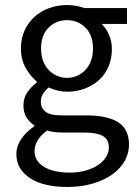

<svg xmlns="http://www.w3.org/2000/svg" viewBox="-20 -518 544 762"><path d="M246 224Q201 224 164 215.5Q127 207 100.5 190Q74 173 59.5 149Q45 125 45 93Q45 62 64 34Q83 6 116 -17V-21Q98 -32 85.5 -51.5Q73 -71 73 -100Q73 -131 90 -154Q107 -177 126 -190V-194Q102 -214 82.5 -247.5Q63 -281 63 -325Q63 -365 77.5 -397Q92 -429 117 -451.5Q142 -474 175.5 -486Q209 -498 246 -498Q266 -498 283.5 -494.5Q301 -491 315 -486H484V-423H384Q401 -406 412.5 -380Q424 -354 424 -323Q424 -284 410 -252.5Q396 -221 372 -199.5Q348 -178 315.5 -166Q283 -154 246 -154Q228 -154 209 -158.5Q190 -163 173 -171Q160 -160 151 -146.5Q142 -133 142 -113Q142 -90 160 -75Q178 -60 228 -60H322Q407 -60 449.5 -32.5Q492 -5 492 56Q492 90 475 120.5Q458 151 426 174Q394 197 348.5 210.5Q303 224 246 224ZM246 -209Q267 -209 285.5 -217Q304 -225 318.5 -240Q333 -255 341 -276.5Q349 -298 349 -325Q349 -379 319 -408.5Q289 -438 246 -438Q203 -438 173 -408.5Q143 -379 143 -325Q143 -298 151 -276.5Q159 -255 173.5 -240Q188 -225 206.5 -217Q225 -209 246 -209ZM258 167Q293 167 321.5 158.5Q350 150 370 136.5Q390 123 401 105Q412 87 412 68Q412 34 387 21Q362 8 314 8H230Q216 8 199.5 6.5Q183 5 167 0Q141 19 129 40Q117 61 117 82Q117 121 154.5 144Q192 167 258 167Z"/></svg>

Font: Processing Sans Pro
Style: Regular
Weight: 400
Designer: Paul D. Hunt
Foundry: Adobe Systems Incorporated
Version: Version 2.020;PS 2.000;hotconv 1.0.86;makeotf.lib2.5.63406